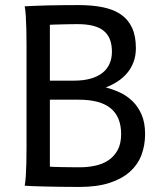

<svg xmlns="http://www.w3.org/2000/svg" viewBox="-20 -738 667 763"><path d="M85.4 -151.9V-558.1Q85.4 -592.3 84.7 -621.8Q84 -651.4 82.5 -674.8Q81.1 -698.2 78.1 -712.9Q94.2 -713.9 118.2 -714.8Q142.1 -715.8 170.7 -716.6Q199.2 -717.3 230.7 -717.5Q262.2 -717.8 293 -717.8Q347.2 -717.8 389.6 -709Q432.1 -700.2 460.9 -680.2Q489.7 -660.2 504.9 -627.4Q520 -594.7 520 -546.9Q520 -516.1 510.7 -491.5Q501.5 -466.8 485.1 -447.5Q468.8 -428.2 447 -414.1Q425.3 -399.9 400.4 -390.6Q428.7 -383.3 456.5 -370.4Q484.4 -357.4 506.6 -335.9Q528.8 -314.5 542.7 -282.5Q556.6 -250.5 556.6 -205.1Q556.6 -160.6 542.2 -122.3Q527.8 -84 496.3 -55.7Q464.8 -27.3 415.3 -11.2Q365.7 4.9 295.4 4.9Q258.3 4.9 223.4 4.4Q188.5 3.9 159.4 3.2Q130.4 2.4 109.1 1.7Q87.9 1 78.1 0Q81.1 -14.6 82.5 -37.6Q84 -60.5 84.7 -89.4Q85.4 -118.2 85.4 -151.9ZM178.2 -75.7Q185.1 -75.2 196.8 -74.7Q208.5 -74.2 224.1 -74Q239.7 -73.7 258.5 -73.5Q277.3 -73.2 297.9 -73.2Q329.1 -73.2 358.6 -79.6Q388.2 -85.9 410.9 -101.1Q433.6 -116.2 447.5 -141.6Q461.4 -167 461.4 -205.1Q461.4 -272.9 420.2 -307.4Q378.9 -341.8 293 -341.8H178.2ZM178.2 -417.5H273.4Q312.5 -417.5 341.1 -425.8Q369.6 -434.1 388.2 -449.2Q406.7 -464.4 415.8 -485.6Q424.8 -506.8 424.8 -532.2Q424.8 -559.6 417.2 -580.1Q409.7 -600.6 393.3 -614.5Q377 -628.4 350.8 -635.3Q324.7 -642.1 288.1 -642.1Q273.9 -642.1 257.8 -641.8Q241.7 -641.6 226.6 -641.1Q211.4 -640.6 198.7 -640.4Q186 -640.1 178.2 -639.6Z"/></svg>

Font: Andika Phon
Style: Regular
Weight: 400
Designer: Victor Gaultney, Annie Olsen, Julie Remington, Don Collingsworth, Eric Hays, Becca Hirsbrunner
Foundry: SIL International
Version: Version 5.000